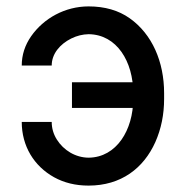

<svg xmlns="http://www.w3.org/2000/svg" viewBox="-20 -573 584 603"><path d="M258.2 -465.6C346.9 -464.8 398.4 -379.6 398.4 -280.5V-262.4C398.4 -165.1 346.2 -78.5 258.2 -77.8C217 -78.1 179.7 -100.9 158.4 -134.9C147.7 -152 142.4 -170.5 142.4 -190H48.3C48.3 -114.3 86.6 -51.5 149.9 -16.3C181.5 1.1 217.3 9.9 258.2 9.9C360.1 9.9 431.1 -44.4 468 -127.1C486.2 -168.3 495.4 -213.4 495.4 -262.4V-280.5C495.4 -378.6 458.1 -465.6 387.4 -515.6C352.3 -540.5 308.9 -552.9 258.2 -552.9C184.3 -552.9 117.2 -515.6 77.8 -459.2C58.2 -431.1 48.3 -400.2 48.3 -367.2H142.4C142.4 -403.8 168 -434.3 203.8 -452.1C221.6 -460.9 239.7 -465.2 258.2 -465.6ZM206 -314.6V-234H434.7V-314.6Z"/></svg>

Font: Inter 465
Style: Regular
Weight: 400
Designer: Rasmus Andersson
Foundry: rsms
Version: Version 3.019;Glyphs 3.1.2 (3151)